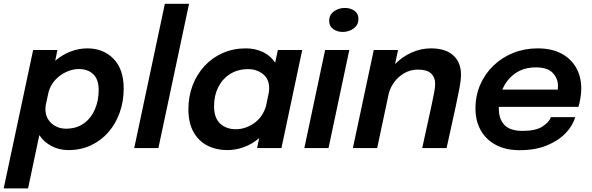

<svg xmlns="http://www.w3.org/2000/svg" viewBox="-57 -802 3206 1040"><path d="M-37 218.5 122.5 -531H254L242 -473Q279.5 -505 324.5 -522.5Q369.5 -540 416 -540Q503 -540 558 -483.5Q613 -427 613 -322.5Q613 -253 591.5 -192.5Q570 -132 530.2 -86.2Q490.5 -40.5 435.5 -14.8Q380.5 11 314 11Q263.5 11 222.5 -10.5Q181.5 -32 156 -70L95 218.5ZM189 -211.5Q189 -164 221.5 -134.5Q254 -105 300.5 -105Q357.5 -105 397 -133.5Q436.5 -162 457 -209.5Q477.5 -257 477.5 -313.5Q477.5 -372 448.2 -400Q419 -428 369.5 -428Q335.5 -428 301.5 -412.2Q267.5 -396.5 241.8 -368.5Q216 -340.5 206 -303L191 -234.5Q189 -220 189 -211.5Z M967 -781.5 801 0H670L836 -781.5Z M1173.5 11Q1114.5 11 1066.8 -13.2Q1019 -37.5 991.2 -86.8Q963.5 -136 963.5 -210.5Q963.5 -280 986.5 -340Q1009.5 -400 1051.2 -445Q1093 -490 1150 -515Q1207 -540 1274.5 -540Q1325.5 -540 1367 -520.2Q1408.5 -500.5 1433.5 -462.5L1448 -531H1580L1467.5 0H1335.5L1347 -54Q1310 -22 1265.2 -5.5Q1220.5 11 1173.5 11ZM1102.5 -227Q1102.5 -162.5 1136 -132.2Q1169.5 -102 1220 -102Q1272 -102 1319 -134.5Q1366 -167 1384 -228L1399 -300Q1401 -313.5 1401 -323.5Q1401 -374.5 1367.2 -401Q1333.5 -427.5 1287.5 -427.5Q1231 -427.5 1189.5 -401.2Q1148 -375 1125.2 -329.8Q1102.5 -284.5 1102.5 -227Z M1799.5 -629Q1769 -629 1747.5 -644.8Q1726 -660.5 1726 -688.5Q1726 -722 1752 -740.5Q1778 -759 1811 -759Q1841 -759 1862.8 -743.8Q1884.5 -728.5 1884.5 -700Q1884.5 -666.5 1858.5 -647.8Q1832.5 -629 1799.5 -629ZM1591.5 0 1704 -531H1835L1722.5 0Z M1854.5 0 1967.5 -531H2099L2083 -455Q2122 -495 2172.8 -517.5Q2223.5 -540 2277 -540Q2356.5 -540 2398.2 -502Q2440 -464 2440 -398Q2440 -368 2432.2 -326.8Q2424.5 -285.5 2411 -223L2362 0H2230L2281.5 -235.5Q2290.5 -277.5 2295.2 -303.8Q2300 -330 2300 -349Q2300 -383.5 2278 -404.2Q2256 -425 2207 -425Q2152.5 -425 2108.8 -389Q2065 -353 2049 -296.5L1986 0Z M3058.5 -167.5Q3046.5 -123 3008 -82Q2969.5 -41 2906.5 -14.8Q2843.5 11.5 2758 11.5Q2682.5 11.5 2629 -17Q2575.5 -45.5 2547 -96.2Q2518.5 -147 2518.5 -213.5Q2518.5 -284.5 2544.5 -344Q2570.5 -403.5 2616.8 -447.5Q2663 -491.5 2724 -515.8Q2785 -540 2855.5 -540Q2930 -540 2982.8 -512.5Q3035.5 -485 3063.5 -435.8Q3091.5 -386.5 3091.5 -322.5Q3091.5 -300 3087 -271Q3082.5 -242 3076 -223H2645Q2645 -218.5 2645 -213.5Q2645 -157 2675.5 -125Q2706 -93 2774 -93Q2846 -93 2882.2 -117.2Q2918.5 -141.5 2927 -167.5ZM2845.5 -437Q2779.5 -437 2733 -404Q2686.5 -371 2664 -316.5H2964.5Q2965.5 -325 2965.5 -335.5Q2965.5 -377 2937.2 -407Q2909 -437 2845.5 -437Z"/></svg>

Font: Epilogue SemiBold
Style: Italic
Weight: 600
Italic angle: -12°
Designer: Tyler Finck
Foundry: Etcetera Type Co
Version: Version 2.111; ttfautohint (v1.8.3)